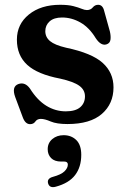

<svg xmlns="http://www.w3.org/2000/svg" viewBox="-20 -506 531 801"><path d="M239 -433Q205 -433 187 -416.8Q169 -400.5 169 -376Q169 -351 188.8 -334.5Q208.5 -318 255.5 -307Q363 -284.5 408.2 -243.8Q453.5 -203 453.5 -141.5Q453.5 -73 405 -30.8Q356.5 11.5 261.5 11.5Q216.5 11.5 191.5 0.8Q166.5 -10 150.5 -10Q135 -10 127.5 1Q120 12 105.5 12Q85.5 12 75 -16.5L43.5 -101Q27.5 -145 57 -155.5Q84.5 -165 105 -136.5Q135.5 -88 173.2 -64.8Q211 -41.5 254.5 -41.5Q295 -41.5 314.8 -58.8Q334.5 -76 334.5 -104Q334.5 -131 310.8 -148.2Q287 -165.5 231 -178Q136.5 -196 93.5 -235.5Q50.5 -275 50.5 -340.5Q50.5 -405 100.5 -445.5Q150.5 -486 231 -486Q264.5 -486 285.8 -480.5Q307 -475 320.2 -469.5Q333.5 -464 342.5 -464Q358 -464 367 -475Q376 -486 389.5 -486Q409 -486 415 -459L438.5 -374.5Q443 -354.5 440.8 -340Q438.5 -325.5 424.5 -321Q401.5 -313.5 379.5 -346.5Q352.5 -391 315.8 -412Q279 -433 239 -433ZM235 168Q207.5 168 193.2 153.5Q179 139 179 116.5Q179 90.5 198.2 74.2Q217.5 58 245.5 58Q277.5 58 298.2 78.2Q319 98.5 319 140Q319 190.5 293.5 224.2Q268 258 212.5 273Q186.5 280 180.5 258.5Q175.5 239 200 232Q235 222.5 249 208.8Q263 195 263 180.5Q263 168 248 168Z"/></svg>

Font: Fraunces 9pt S050 SemiBold
Style: Regular
Weight: 600
Version: Version 1.000; ttfautohint (v1.8.3)